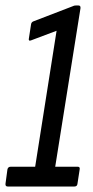

<svg xmlns="http://www.w3.org/2000/svg" viewBox="-26 -679 337 699"><path d="M2 0Q-7 0 -6 -10L1 -62Q3 -72 13 -72H102L180 -567L87 -532Q82 -530 80 -532Q78 -534 79 -538L87 -590Q88 -598 95 -601L238 -656Q240 -657 243 -658Q246 -659 250 -659H260Q268 -659 267 -649L175 -72H257Q266 -72 264 -62L256 -10Q255 0 245 0Z"/></svg>

Font: Sofia Sans Extra Condensed Medium
Style: Italic
Weight: 500
Italic angle: -9°
Version: Version 4.100